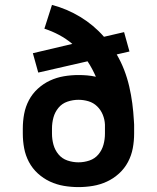

<svg xmlns="http://www.w3.org/2000/svg" viewBox="-20 -755 640 783"><path d="M300 8Q270 8 240.5 3Q211 -2 184 -14.5Q157 -27 134.5 -47.5Q112 -68 98 -94.5Q84 -121 78.5 -150.5Q73 -180 73 -210V-231Q73 -261 78.5 -290.5Q84 -320 98 -346.5Q112 -373 134.5 -393.5Q157 -414 184 -426.5Q211 -439 240.5 -444Q270 -449 300 -449Q318 -449 335.5 -447.5Q353 -446 371 -442Q364 -458 355.5 -474Q347 -490 337 -505L136 -459L114 -538L275 -576Q250 -597 221 -612.5Q192 -628 161 -638L192 -735Q253 -719 307.5 -686Q362 -653 404 -605L486 -624L508 -545L456 -533Q474 -502 486.5 -469.5Q499 -437 507 -402.5Q515 -368 519.5 -333.5Q524 -299 526 -263Q527 -255 527 -247Q527 -239 527 -231V-210Q527 -180 521.5 -150.5Q516 -121 502 -94.5Q488 -68 465.5 -47.5Q443 -27 416 -14.5Q389 -2 359.5 3Q330 8 300 8ZM300 -93Q323 -93 345 -100.5Q367 -108 381.5 -125.5Q396 -143 402 -165Q408 -187 408 -210V-221Q408 -227 408 -234Q408 -241 408 -247Q407 -268 399 -287.5Q391 -307 376 -321.5Q361 -336 341 -342Q321 -348 300 -348Q277 -348 255 -340.5Q233 -333 218.5 -315.5Q204 -298 198 -276Q192 -254 192 -231V-210Q192 -187 198 -165Q204 -143 218.5 -125.5Q233 -108 255 -100.5Q277 -93 300 -93Z"/></svg>

Font: Iosevka SS04 Extended
Style: Bold
Weight: 700
Width: 7
Monospace: yes
Designer: Belleve Invis
Foundry: Belleve Invis
Version: Version 19.0.0; ttfautohint (v1.8.4)